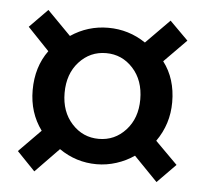

<svg xmlns="http://www.w3.org/2000/svg" viewBox="-41 -605 588 551"><g transform="rotate(5 253.0 -329.5)"><path d="M25 -151 88 -215Q52 -264 52 -329Q52 -396 87 -444L25 -509L77 -562L145 -493Q194 -526 253 -526Q312 -526 361 -493L429 -562L482 -509L418 -444Q454 -397 454 -329Q454 -266 418 -215L482 -151L429 -97L361 -167Q338 -151 310 -142Q282 -133 253 -133Q194 -133 145 -167L77 -97ZM362 -329Q362 -384 330.5 -418.5Q299 -453 253 -453Q207 -453 175.5 -418.5Q144 -384 144 -329Q144 -275 175.5 -240.5Q207 -206 253 -206Q299 -206 330.5 -240.5Q362 -275 362 -329Z"/></g></svg>

Font: Assistant SemiBold
Style: Regular
Weight: 600
Designer: Hebrew By Ben Nathan, Latin by Paul Hunt
Version: Version 2.001; ttfautohint (v1.6)